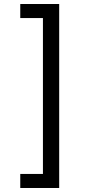

<svg xmlns="http://www.w3.org/2000/svg" viewBox="-20 -802 455 957"><path d="M81 65H194V-712H81V-782H275V135H81Z"/></svg>

Font: telugu25
Style: Book
Weight: 400
Designer: Jelle Bosma - Monotype Design Team
Foundry: Monotype Imaging Inc.
Version: Version 2.003